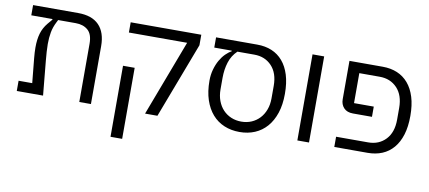

<svg xmlns="http://www.w3.org/2000/svg" viewBox="-72 -869 2971 1331"><g transform="rotate(10 1414.0 -203.0)"><path d="M59 -72H155L138 -245Q136 -265 135 -284Q134 -303 134 -320Q134 -377 146.5 -419Q159 -461 188 -496L216 -529V-534H67V-606H385Q482 -606 531.5 -555Q581 -504 581 -407V0H499V-410Q499 -477 466 -505.5Q433 -534 380 -534H256L247 -516Q228 -479 221 -441Q214 -403 214 -358Q214 -332 216 -303Q218 -274 221 -241L244 0H59Z M1164 -534H754V-606H1251V-532L1049 0H962ZM754 -300H836V200H754Z M1355 -606H1645Q1702 -606 1747.5 -587Q1793 -568 1825.5 -530Q1858 -492 1875.5 -435.5Q1893 -379 1893 -303Q1893 -226 1873.5 -167.5Q1854 -109 1819 -69Q1784 -29 1735.5 -8.5Q1687 12 1628 12Q1569 12 1520 -8.5Q1471 -29 1436 -69Q1401 -109 1381.5 -167.5Q1362 -226 1362 -303Q1362 -345 1372.5 -382Q1383 -419 1399.5 -448Q1416 -477 1437 -498Q1458 -519 1478 -529V-534H1355ZM1628 -61Q1667 -61 1699.5 -75Q1732 -89 1756 -114.5Q1780 -140 1793.5 -176Q1807 -212 1807 -256V-344Q1807 -434 1759.5 -484Q1712 -534 1637 -534H1518Q1480 -498 1464 -447Q1448 -396 1448 -337V-256Q1448 -212 1461.5 -176Q1475 -140 1499 -114.5Q1523 -89 1556 -75Q1589 -61 1628 -61Z M2034 -606H2116V0H2034Z M2294 -72H2520Q2595 -72 2642.5 -122Q2690 -172 2690 -262V-344Q2690 -434 2642.5 -484Q2595 -534 2520 -534H2376V-323H2515V-251H2381Q2339 -251 2316.5 -275Q2294 -299 2294 -336V-606H2528Q2585 -606 2630.5 -587Q2676 -568 2708.5 -530Q2741 -492 2758.5 -435.5Q2776 -379 2776 -303Q2776 -227 2758.5 -170.5Q2741 -114 2708.5 -76Q2676 -38 2630.5 -19Q2585 0 2528 0H2294Z"/></g></svg>

Font: IBM Plex Sans Hebrew
Style: Regular
Weight: 400
Designer: Mike Abbink, Paul van der Laan, Pieter van Rosmalen, Yanek Iontef
Foundry: Bold Monday
Version: Version 1.2